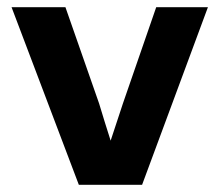

<svg xmlns="http://www.w3.org/2000/svg" viewBox="-20 -511 595 531"><path d="M373 0 555 -491H412L320 -225C309 -191 298 -158 286 -122C275 -157 264 -191 254 -225L161 -491H12L198 0Z"/></svg>

Font: Falling Sky
Style: Bd+
Weight: 400
Designer: Paul D. Hunt
Foundry: Adobe Systems Incorporated
Version: Version 1.02